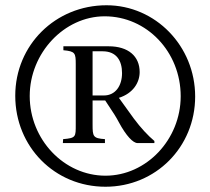

<svg xmlns="http://www.w3.org/2000/svg" viewBox="-20 -696 800 730"><path d="M667 -330C667 -166 537 -28 381 -28C224 -28 93 -165 93 -331C93 -494 224 -634 378 -634C538 -634 667 -499 667 -330ZM722 -329C722 -521 571 -676 385 -676C191 -676 38 -525 38 -332C38 -138 188 14 381 14C572 14 722 -137 722 -329ZM332 -333V-501H370C424 -501 444 -464 444 -418C444 -370 419 -333 375 -333ZM567 -152V-160C543 -180 515 -210 489 -245L432 -324C486 -341 511 -382 511 -422C511 -482 468 -520 393 -520H221V-505C266 -501 268 -494 268 -452V-222C268 -176 269 -171 220 -167L219 -152H379V-167C334 -170 332 -177 332 -222V-314H380C418 -257 420 -253 432 -231C460 -179 486 -152 503 -152Z"/></svg>

Font: XITS
Style: Regular
Weight: 400
Designer: MicroPress Inc., with final additions and corrections provided by Coen Hoffman, Elsevier (retired)
Version: Version 1.302